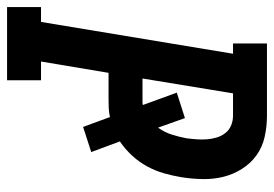

<svg xmlns="http://www.w3.org/2000/svg" viewBox="-139 -639 775 543"><g transform="rotate(90 248.5 -367.5)"><path d="M-3 0V-96H39L129 -639H100V-735H304Q335 -735 364 -728.5Q393 -722 416 -705.5Q439 -689 454.5 -664.5Q470 -640 477 -612Q484 -584 483.5 -553.5Q483 -523 478 -492Q474 -468 467 -443.5Q460 -419 447.5 -396Q435 -373 417 -353.5Q399 -334 377 -319L407 -238L336 -215L308 -291Q295 -288 282.5 -287.5Q270 -287 257 -287H183L151 -96H204V0ZM199 -383H257Q262 -383 266 -383Q270 -383 274 -384L239 -480L311 -503L338 -427Q351 -445 357.5 -465.5Q364 -486 368 -507Q370 -522 371 -536.5Q372 -551 371 -565Q370 -579 366 -592.5Q362 -606 353.5 -617Q345 -628 332 -633.5Q319 -639 304 -639H241Z"/></g></svg>

Font: Iosevka Curly Slab Oblique
Style: Bold
Weight: 700
Italic angle: -9°
Monospace: yes
Designer: Belleve Invis
Foundry: Belleve Invis
Version: Version 11.1.0; ttfautohint (v1.8.3)